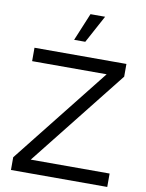

<svg xmlns="http://www.w3.org/2000/svg" viewBox="-101 -1016 825 1086"><g transform="rotate(10 312.0 -473.0)"><path d="M329 -946H413L327 -787H263ZM578 -631 139 -77H592V0H39V-73L478 -627H50V-704H578Z"/></g></svg>

Font: CBA Beacon Sans
Style: Regular
Weight: 400
Designer: Wei Huang
Foundry: Wei Huang
Version: Version 1.002